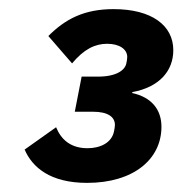

<svg xmlns="http://www.w3.org/2000/svg" viewBox="-20 -724 400 421"><path d="M159 -556 144 -479H184C216 -479 232 -468 232 -450C232 -446 231 -441 230 -436C225 -411 200 -399 172 -399C135 -399 114 -418 103 -445L34 -396C51 -357 90 -323 171 -323C273 -323 334 -375 334 -446C334 -485 311 -511 270 -520V-522C330 -533 360 -569 360 -614C360 -668 313 -704 229 -704C164 -704 123 -682 86 -645L138 -585C164 -616 188 -628 215 -628C242 -628 259 -616 259 -599C259 -595 258 -590 257 -585C254 -570 235 -556 195 -556Z"/></svg>

Font: LVC Sans
Style: Bold Italic
Weight: 700
Italic angle: -11.31°
Designer: Mike Abbink, Paul van der Laan, Pieter van Rosmalen
Foundry: Bold Monday
Version: Version 3.0